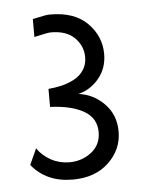

<svg xmlns="http://www.w3.org/2000/svg" viewBox="-40 -782 373 503"><g transform="rotate(-5 146.5 -530.0)"><path d="M64 -740.2Q69.8 -741.2 79.6 -743.4Q89.4 -745.6 96.7 -746.8Q104 -748 110.8 -748Q174.3 -748 208.3 -713.6Q242.2 -679.2 242.2 -632.8Q242.2 -595.2 220 -568.6Q197.8 -542 166 -534.2Q205.1 -529.3 233.6 -500.2Q262.2 -471.2 262.2 -426.8Q262.2 -379.9 226.6 -345.9Q190.9 -312 131.8 -312Q62.5 -312 23.9 -359.9L43 -401.9Q56.2 -382.3 78.6 -370.1Q101.1 -357.9 127 -357.9Q159.7 -357.9 184.8 -377.2Q210 -396.5 210 -430.2Q210 -466.8 177.7 -485.6Q145.5 -504.4 88.9 -506.8V-554.2Q106.9 -555.7 123.5 -559.6Q140.1 -563.5 156.2 -571.8Q172.4 -580.1 182.1 -594.7Q191.9 -609.4 191.9 -628.9Q191.9 -657.7 170.7 -679.4Q149.4 -701.2 107.9 -701.2Q100.1 -701.2 64 -692.9Z"/></g></svg>

Font: Stilu Light
Style: Regular
Weight: 300
Designer: Genilson Lima Santos
Foundry: Genilson Lima Santos
Version: Version 1.200;PS 001.200;hotconv 1.0.88;makeotf.lib2.5.64775